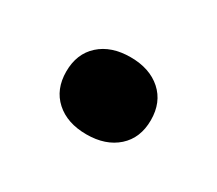

<svg xmlns="http://www.w3.org/2000/svg" viewBox="-45 -387 326 289"><g transform="rotate(30 118.0 -243.0)"><path d="M192 -243Q192 -212 171.9 -194Q151.7 -176 118.4 -176Q85 -176 65 -194Q45 -212 45 -243Q45 -274 65 -292Q85 -310 118.4 -310Q151.7 -310 171.9 -292Q192 -274 192 -243Z"/></g></svg>

Font: Yrsa
Style: Regular
Weight: 400
Designer: Anna Giedrys (Yrsa+Rasa design), David Brezina (Yrsa art-direction, Rasa art-direction, design)
Foundry: Rosetta Type Foundry
Version: Version 2.004